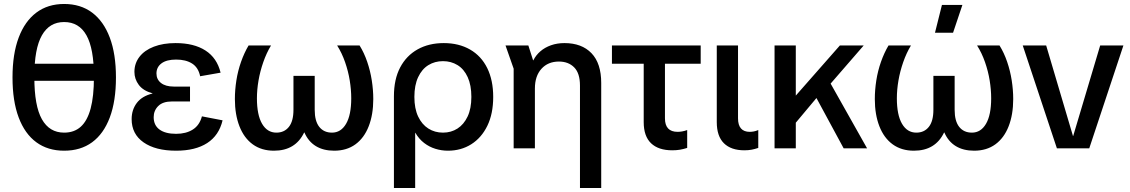

<svg xmlns="http://www.w3.org/2000/svg" viewBox="-20 -747 5690 967"><path d="M303 12Q221 12 163 -30.5Q105 -73 74 -155.5Q43 -238 43 -357Q43 -475 74 -557.5Q105 -640 163 -683.5Q221 -727 303 -727Q386 -727 444 -683.5Q502 -640 533 -557.5Q564 -475 564 -357Q564 -238 533 -155.5Q502 -73 444 -30.5Q386 12 303 12ZM303 -79Q354 -79 387 -109Q420 -139 436.5 -200.5Q453 -262 453 -357V-363Q453 -502 415.5 -569Q378 -636 303 -636Q229 -636 191 -569Q153 -502 153 -363V-357Q153 -214 191 -146.5Q229 -79 303 -79ZM120 -340V-426H488V-340Z M867 12Q763 12 703 -30Q643 -72 643 -147Q643 -194 669 -228.5Q695 -263 748 -276V-277Q701 -290 679 -319.5Q657 -349 657 -385Q657 -428 682.5 -461Q708 -494 755 -512Q802 -530 864 -530Q957 -530 1015 -492.5Q1073 -455 1091 -381L988 -363Q979 -407 947.5 -427Q916 -447 867 -447Q819 -447 793.5 -428Q768 -409 768 -377Q768 -347 791 -329Q814 -311 855 -311H937V-236H846Q800 -236 777 -213Q754 -190 754 -157Q754 -116 783.5 -94.5Q813 -73 867 -73Q917 -73 951 -94.5Q985 -116 997 -161L1101 -141Q1083 -65 1023.5 -26.5Q964 12 867 12Z M1360 12Q1297 12 1253 -20Q1209 -52 1186 -111Q1163 -170 1163 -248Q1163 -294 1170.5 -342Q1178 -390 1194 -435.5Q1210 -481 1232 -518H1345Q1322 -480 1306 -434Q1290 -388 1282 -341.5Q1274 -295 1274 -252Q1274 -168 1300 -123.5Q1326 -79 1372 -79Q1412 -79 1435 -108Q1458 -137 1458 -194V-365H1565V-194Q1565 -137 1588 -108Q1611 -79 1652 -79Q1697 -79 1723 -123.5Q1749 -168 1749 -252Q1749 -295 1741.5 -341.5Q1734 -388 1718 -434Q1702 -480 1678 -518H1791Q1814 -481 1829.5 -435.5Q1845 -390 1852.5 -342Q1860 -294 1860 -248Q1860 -170 1837 -111Q1814 -52 1770 -20Q1726 12 1663 12Q1609 12 1571 -11Q1533 -34 1513 -80H1512Q1490 -34 1452 -11Q1414 12 1360 12Z M1964 200V-262Q1964 -348 1995.5 -407.5Q2027 -467 2083.5 -498.5Q2140 -530 2215 -530Q2291 -530 2347.5 -497.5Q2404 -465 2434 -404Q2464 -343 2464 -259Q2464 -174 2434.5 -113.5Q2405 -53 2353.5 -20.5Q2302 12 2236 12Q2204 12 2173 2.5Q2142 -7 2116 -27Q2090 -47 2072 -78H2071V200ZM2211 -79Q2252 -79 2284 -99.5Q2316 -120 2335 -160Q2354 -200 2354 -259Q2354 -318 2335.5 -358.5Q2317 -399 2284.5 -419Q2252 -439 2211 -439Q2170 -439 2137.5 -419Q2105 -399 2086 -358.5Q2067 -318 2067 -259Q2067 -200 2086 -160Q2105 -120 2137.5 -99.5Q2170 -79 2211 -79Z M2901 200V-316Q2901 -378 2872 -407.5Q2843 -437 2795 -437Q2740 -437 2707 -400.5Q2674 -364 2674 -301V0H2567V-401L2526 -518H2641L2665 -443H2666Q2679 -469 2701.5 -488.5Q2724 -508 2755 -519Q2786 -530 2823 -530Q2910 -530 2959 -479Q3008 -428 3008 -329V200Z M3366 10Q3296 10 3259 -25.5Q3222 -61 3222 -132V-464H3329V-151Q3329 -117 3345 -100Q3361 -83 3393 -83Q3403 -83 3415 -85Q3427 -87 3441 -92V-2Q3422 4 3404.5 7Q3387 10 3366 10ZM3062 -426V-518H3509V-426Z M3729 10Q3662 10 3626 -25.5Q3590 -61 3590 -132V-518H3697V-151Q3697 -117 3712 -100Q3727 -83 3756 -83Q3766 -83 3776.5 -85Q3787 -87 3799 -92V-2Q3781 4 3765 7Q3749 10 3729 10Z M3952 -86V-261H3984L4210 -518H4330L4134 -292L4116 -282ZM3881 0V-518H3988V0ZM4229 0 4070 -294 4133 -380 4347 0Z M4583 12Q4520 12 4476 -20Q4432 -52 4409 -111Q4386 -170 4386 -248Q4386 -294 4393.5 -342Q4401 -390 4417 -435.5Q4433 -481 4455 -518H4568Q4545 -480 4529 -434Q4513 -388 4505 -341.5Q4497 -295 4497 -252Q4497 -168 4523 -123.5Q4549 -79 4595 -79Q4635 -79 4658 -108Q4681 -137 4681 -194V-365H4788V-194Q4788 -137 4811 -108Q4834 -79 4875 -79Q4920 -79 4946 -123.5Q4972 -168 4972 -252Q4972 -295 4964.5 -341.5Q4957 -388 4941 -434Q4925 -480 4901 -518H5014Q5037 -481 5052.5 -435.5Q5068 -390 5075.5 -342Q5083 -294 5083 -248Q5083 -170 5060 -111Q5037 -52 4993 -20Q4949 12 4886 12Q4832 12 4794 -11Q4756 -34 4736 -80H4735Q4713 -34 4675 -11Q4637 12 4583 12ZM4689 -582 4724 -722H4827L4780 -582Z M5303 0 5131 -518H5249L5384 -62H5385L5521 -518H5638L5466 0Z"/></svg>

Font: TikTok Sans 24pt Medium
Style: Regular
Weight: 500
Version: Version 4.000